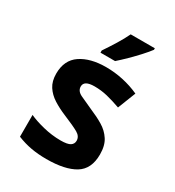

<svg xmlns="http://www.w3.org/2000/svg" viewBox="-186 -874 902 992"><g transform="rotate(30 265.0 -378.0)"><path d="M244 10Q195 10 153 2.5Q111 -5 69 -22V-152Q103 -136 155.5 -123Q208 -110 260 -110Q301 -110 317 -120.5Q333 -131 333 -150Q333 -176 306 -191.5Q279 -207 214 -234Q173 -251 140 -272Q107 -293 87.5 -323Q68 -353 68 -398Q68 -479 125 -517.5Q182 -556 276 -556Q327 -556 377.5 -545Q428 -534 474 -513L432 -406Q387 -422 350 -431Q313 -440 273 -440Q211 -440 211 -404Q211 -377 241.5 -362.5Q272 -348 319 -327Q360 -310 395 -289Q430 -268 451.5 -235Q473 -202 473 -149Q473 -62 414 -26Q355 10 244 10ZM212 -619Q237 -656 260.5 -694Q284 -732 300 -766H444V-757Q430 -738 404.5 -710Q379 -682 350.5 -654Q322 -626 299 -606H212Z"/></g></svg>

Font: Noto Sans Mono Condensed
Style: Bold
Weight: 700
Width: 3
Designer: Monotype Design Team
Foundry: Monotype Imaging Inc.
Version: Version 2.014